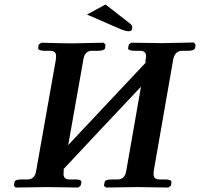

<svg xmlns="http://www.w3.org/2000/svg" viewBox="-20 -838 895 859"><path d="M754.9 -571.8 668 -74.2Q667 -69.3 667 -60.1Q667 -35.2 692.9 -35.2H720.2Q732.4 -35.2 740.2 -32Q748 -28.8 747.1 -22.9L745.1 -7.8L732.9 1Q633.8 -1 595.2 -1L453.1 1L444.8 -7.8L448.2 -22.9Q450.2 -35.2 479 -35.2H505.9Q539.1 -35.2 544.9 -74.2L610.8 -450.2Q554.7 -391.1 437.7 -266.6Q320.8 -142.1 261.2 -78.1L266.1 -81.1L265.1 -75.2Q264.2 -69.3 264.2 -60.1Q264.2 -35.2 291 -35.2H316.9Q345.7 -35.2 344.2 -22.9L340.8 -7.8L330.1 1Q231 -1 192.9 -1L49.8 1L42 -7.8L44.9 -22.9Q45.9 -35.2 77.1 -35.2H103Q136.2 -35.2 142.1 -75.2L230 -571.8Q231 -577.6 231 -586.9Q231 -610.8 205.1 -610.8H178.2Q166 -610.8 158 -614Q149.9 -617.2 150.9 -623L152.8 -638.2L165 -647Q265.1 -644 303.2 -644L443.8 -647L452.1 -638.2L450.2 -623Q447.3 -610.8 418 -610.8H392.1Q358.9 -610.8 353 -571.8L285.2 -189Q345.2 -252.9 462.2 -377.4Q579.1 -502 634.8 -561L629.9 -559.1L631.8 -571.8Q633.8 -581.5 633.8 -585.9Q633.8 -610.8 606.9 -610.8H581.1Q567.9 -610.8 559.8 -614Q551.8 -617.2 553.2 -623L556.2 -638.2L566.9 -647Q667 -645 705.1 -645L847.2 -647.9L855 -638.2L853 -624Q850.1 -610.8 820.8 -610.8H794.9Q762.7 -610.8 754.9 -571.8ZM452.1 -817.9 560.1 -733.9Q572.3 -725.1 571.8 -714.8Q571.8 -697.8 555.2 -698.2Q541 -698.2 514.2 -710L369.1 -772.9Z"/></svg>

Font: Linux Libertine O
Style: Semibold Italic
Weight: 600
Italic angle: -11.5°
Designer: Philipp H. Poll
Foundry: Philipp H. Poll
Version: Version 5.1.2